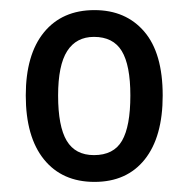

<svg xmlns="http://www.w3.org/2000/svg" viewBox="-20 -742 373 380"><path d="M302 -553Q302 -471 266.5 -426.5Q231 -382 167 -382Q103 -382 67 -426.5Q31 -471 31 -553Q31 -634 67 -678Q103 -722 167 -722Q229 -722 265.5 -679.5Q302 -637 302 -553ZM95 -553Q95 -492 112 -463.5Q129 -435 166 -435Q205 -435 221.5 -463.5Q238 -492 238 -553Q238 -613 221 -641Q204 -669 166 -669Q131 -669 113 -641Q95 -613 95 -553Z"/></svg>

Font: Noto Sans Hebrew Condensed
Style: Regular
Weight: 400
Width: 3
Designer: Monotype Design Team
Foundry: Monotype Imaging Inc.
Version: Version 2.004; ttfautohint (v1.8.4.7-5d5b)